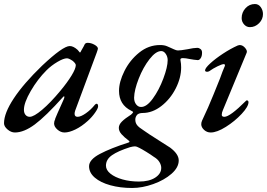

<svg xmlns="http://www.w3.org/2000/svg" viewBox="-32 -645 1328 955"><path d="M-12 -32Q-12 -82 36.5 -155.5Q85 -229 177 -318Q281 -416 315 -416Q333 -416 354 -397L365 -384Q369 -384 371 -391Q389 -422 388 -422Q392 -432 404 -432Q421 -432 438 -422.5Q455 -413 455 -403Q455 -400 449 -383L342 -95Q339 -86 339 -79Q339 -64 354 -64Q370 -64 395 -81.5Q420 -99 440 -124Q445 -129 448 -129Q456 -129 456 -116Q456 -106 440.5 -84Q425 -62 405 -44Q374 -16 343 -1Q312 14 289 14Q270 14 253.5 -0.5Q237 -15 237 -31Q237 -41 243 -54Q239 -47 254.5 -83Q270 -119 285 -151Q289 -159 288 -164Q287 -169 282 -163Q195 -66 141 -26Q87 14 42 14Q23 14 5.5 -1Q-12 -16 -12 -32ZM268 -193Q303 -235 324 -269.5Q345 -304 345 -321Q345 -329 330 -342Q311 -355 301 -355Q284 -355 253.5 -337Q223 -319 199 -295Q155 -251 121 -192.5Q87 -134 87 -99Q87 -83 95 -73.5Q103 -64 116 -64Q136 -64 177.5 -99Q219 -134 268 -193Z M411 182Q411 149 465 120.5Q519 92 607 64Q616 61 609 55Q585 37 572 22Q559 7 559 -9Q559 -25 574.5 -40.5Q590 -56 620 -75Q630 -84 630 -87Q630 -90 621 -94Q560 -124 560 -193Q560 -238 587 -292Q614 -346 660.5 -383.5Q707 -421 764 -421Q786 -421 800 -414.5Q814 -408 817 -407Q820 -406 832.5 -400Q845 -394 853 -394Q866 -394 900 -400Q932 -407 949 -407Q958 -407 965.5 -401Q973 -395 973 -383Q973 -366 966.5 -356Q960 -346 952 -346Q945 -346 932.5 -348Q920 -350 914 -351Q891 -356 877 -356Q862 -356 866 -343Q869 -328 869 -310Q869 -258 842 -205Q815 -152 770.5 -117.5Q726 -83 677 -83Q661 -83 651 -75Q641 -64 641 -50Q641 -34 650 -22.5Q659 -11 683 4Q702 18 756 52Q798 78 814 89Q857 121 857 153Q857 188 821 219.5Q785 251 730.5 270.5Q676 290 625 290Q566 290 517 276.5Q468 263 439.5 238.5Q411 214 411 182ZM802 -346Q802 -363 792.5 -377Q783 -391 770 -391Q743 -391 711.5 -350.5Q680 -310 658 -254Q636 -198 635 -159Q635 -139 645 -126Q655 -113 669 -113Q697 -112 728 -154.5Q759 -197 780.5 -254.5Q802 -312 802 -346ZM770 190Q770 176 761 161Q752 146 733 135Q718 124 696 110.5Q674 97 662 91Q648 83 638 83Q631 83 615 87Q555 106 525 127Q495 148 495 179Q495 201 517.5 219Q540 237 577.5 247.5Q615 258 659 258Q710 258 740 238.5Q770 219 770 190Z M969 -27Q969 -36 973 -45Q1004 -110 1030.5 -176Q1057 -242 1062 -254Q1075 -291 1086 -316L1087 -320Q1087 -326 1081 -326Q1072 -326 1049.5 -315Q1027 -304 1009 -291Q1003 -288 999 -288Q988 -288 988 -295Q988 -306 1013.5 -329.5Q1039 -353 1077 -378Q1115 -403 1151 -419Q1157 -421 1160 -421Q1175 -421 1187 -407Q1199 -393 1195 -383L1077 -98Q1071 -85 1071 -74Q1071 -64 1084 -64Q1112 -64 1191 -143Q1194 -146 1195 -146Q1199 -146 1201.5 -143.5Q1204 -141 1204 -137Q1204 -115 1170 -78.5Q1136 -42 1091.5 -14Q1047 14 1016 14Q997 14 983 1Q969 -12 969 -27ZM1170 -555Q1170 -583 1189 -604Q1208 -625 1236 -625Q1254 -625 1265 -609.5Q1276 -594 1276 -575Q1276 -549 1256.5 -529.5Q1237 -510 1211 -510Q1194 -510 1182 -523.5Q1170 -537 1170 -555Z"/></svg>

Font: EB Garamond Medium
Style: Italic
Weight: 500
Italic angle: -17.2°
Designer: Georg Duffner and Octavio Pardo
Foundry: Georg Duffner
Version: Version 1.000